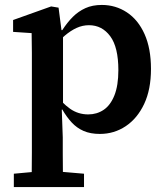

<svg xmlns="http://www.w3.org/2000/svg" viewBox="-20 -528 672 777"><path d="M36 229V175L145 165H203L320 175V229ZM108 229Q108 192 108.5 157.5Q109 123 109 89Q109 55 109 22V-269Q109 -294 109 -314.5Q109 -335 108.5 -354.5Q108 -374 108 -394L33 -399V-447L187 -502L217 -497L229 -405L235 -401V-88L230 -84L234 28Q234 60 234 93Q234 126 234.5 159.5Q235 193 235 229ZM384 14Q346 14 318.5 2Q291 -10 270.5 -32Q250 -54 232 -85H192L197 -155Q231 -111 263.5 -88Q296 -65 337 -65Q372 -65 399.5 -83.5Q427 -102 443 -142Q459 -182 459 -244Q459 -337 426 -381.5Q393 -426 340 -426Q314 -426 290 -415Q266 -404 242.5 -384Q219 -364 195 -336L190 -406H232Q252 -437 274.5 -459.5Q297 -482 325.5 -495Q354 -508 392 -508Q448 -508 493.5 -478Q539 -448 565 -390Q591 -332 591 -249Q591 -166 563.5 -107.5Q536 -49 489 -17.5Q442 14 384 14Z"/></svg>

Font: Source Serif 4 SemiBold
Style: Regular
Weight: 600
Designer: Frank Grießhammer
Foundry: Adobe Systems Incorporated
Version: Version 4.004;hotconv 1.0.116;makeotfexe 2.5.65601